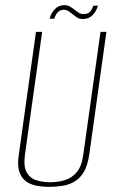

<svg xmlns="http://www.w3.org/2000/svg" viewBox="-20 -715 458 747"><path d="M173 12Q146 12 122 7.5Q98 3 80.5 -10Q63 -23 55 -47.5Q47 -72 53 -112L120 -591H144L77 -113Q71 -68 83.5 -45Q96 -22 121 -14Q146 -6 175 -6Q205 -6 232 -14Q259 -22 278.5 -45Q298 -68 304 -113L371 -591H394L327 -112Q321 -72 307 -47.5Q293 -23 272 -10Q251 3 225.5 7.5Q200 12 173 12ZM303 -641Q291 -641 284 -644.5Q277 -648 265 -658Q258 -663 249 -670Q240 -677 228 -677Q216 -677 206.5 -669Q197 -661 191 -642H173Q179 -665 194 -680Q209 -695 231 -695Q243 -695 253 -689Q263 -683 273 -675Q282 -668 289 -664Q296 -660 306 -660Q318 -660 327.5 -667Q337 -674 343 -693H361Q355 -671 340 -656Q325 -641 303 -641Z"/></svg>

Font: Alumni Sans SC Thin
Style: Italic
Weight: 100
Italic angle: -8°
Designer: Robert E. Leuschke
Foundry: Robert E. Leuschke
Version: Version 1.016